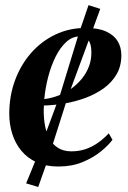

<svg xmlns="http://www.w3.org/2000/svg" viewBox="-20 -636 498 746"><path d="M417 -93Q402 -72 372.2 -47.8Q342.5 -23.5 300.8 -6.2Q259 11 207 11Q158 11 122 -5.5Q86 -22 62.5 -50.8Q39 -79.5 27.5 -116.5Q16 -153.5 16 -194Q16 -263 38.2 -323.5Q60.5 -384 100.5 -429.8Q140.5 -475.5 194.8 -501.5Q249 -527.5 313.5 -527.5Q361 -527.5 391.5 -514Q422 -500.5 436.8 -476.5Q451.5 -452.5 451.5 -421.5Q451.5 -379 432.8 -347Q414 -315 382.5 -292.5Q351 -270 311.8 -255.5Q272.5 -241 230.8 -234Q189 -227 150.5 -226Q148.5 -191 153 -159Q157.5 -127 169.8 -102Q182 -77 203.8 -62.5Q225.5 -48 257.5 -48Q288 -48 314.2 -57.2Q340.5 -66.5 362.5 -82.5Q384.5 -98.5 402.5 -118ZM289.5 -494.5Q261 -494.5 237.5 -473Q214 -451.5 196.2 -416Q178.5 -380.5 167.2 -337.2Q156 -294 152 -251Q180.5 -254.5 207.5 -265Q234.5 -275.5 257.8 -292.2Q281 -309 298.5 -330.8Q316 -352.5 325.8 -378.5Q335.5 -404.5 335 -433.5Q335 -465.5 323.2 -480Q311.5 -494.5 289.5 -494.5ZM128.5 90.5 81.5 76.5 123.5 -26 214 -269.5 286 -505 324 -616 369.5 -601.5 331 -496 243.5 -259.5 165.5 -14Z"/></svg>

Font: Merriweather 120pt SemiBold
Style: Italic
Weight: 600
Italic angle: -7.8°
Version: Version 2.101